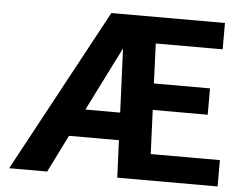

<svg xmlns="http://www.w3.org/2000/svg" viewBox="-51 -773 1058 835"><g transform="rotate(5 478.0 -355.5)"><path d="M18 0H184L265 -163H483L490 0H928V-115H626L618 -307H858V-422H613L606 -596H898V-711H402ZM326 -283 466 -562 478 -283Z"/></g></svg>

Font: Asimov Pro
Style: Bd
Weight: 700
Designer: Google
Version: Version 2.000980; 2014